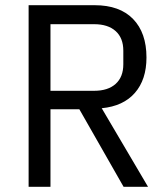

<svg xmlns="http://www.w3.org/2000/svg" viewBox="-20 -718 640 738"><path d="M174 0H90V-698H344Q440 -698 491.5 -645Q543 -592 543 -497Q543 -412 498.5 -361Q454 -310 371 -302L549 0H455L285 -298H174ZM342 -369Q395 -369 424.5 -395.5Q454 -422 454 -471V-523Q454 -572 424.5 -598.5Q395 -625 342 -625H174V-369Z"/></svg>

Font: iA Writer Duo S
Style: Regular
Weight: 400
Designer: Mike Abbink, Paul van der Laan, Pieter van Rosmalen, Oliver Reichenstein
Foundry: Bold Monday and Information Architects Inc.
Version: Version 2.000